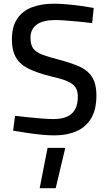

<svg xmlns="http://www.w3.org/2000/svg" viewBox="-20 -719 583 1034"><path d="M193.6 294.6 236.2 77.4H331.6L279.9 294.6ZM272.7 10.1Q241.4 10.1 200.5 6.1Q159.6 2 119.8 -4.2Q80 -10.4 50.6 -15.3L60.9 -95.5Q90.2 -91.8 128.4 -87.8Q166.6 -83.8 204 -80.8Q241.4 -77.8 267.4 -77.8Q334.5 -77.8 366.8 -107.6Q399.1 -137.4 399.1 -197.5Q399.1 -229.7 386.1 -249.2Q373.1 -268.7 342.1 -281.8Q311.2 -294.8 257.3 -307Q184.3 -324.9 136.9 -347.5Q89.4 -370.1 66.8 -407.9Q44.1 -445.7 44.1 -506.8Q44.1 -575.5 72.5 -617.8Q100.8 -660.1 151.5 -679.6Q202.2 -699.1 270.1 -699.1Q301.3 -699.1 340.9 -695.6Q380.5 -692.2 419 -686.8Q457.5 -681.4 484.8 -676.2L476.4 -594.7Q446.8 -598.7 408.5 -602.2Q370.2 -605.7 335 -608.4Q299.9 -611.1 278.9 -611.1Q212.7 -611.1 178.5 -587.1Q144.2 -563.1 144.2 -513.8Q144.2 -477.9 159.2 -457.6Q174.3 -437.3 208.9 -424.3Q243.5 -411.3 302.7 -396.3Q355.8 -382 393.2 -367Q430.6 -351.9 453.9 -330.7Q477.2 -309.5 488.2 -278.8Q499.2 -248.1 499.2 -204.3Q499.2 -128.8 470.8 -81.5Q442.4 -34.3 391.4 -12.1Q340.5 10.1 272.7 10.1Z"/></svg>

Font: Titillium Web SemiBold
Style: Regular
Weight: 600
Designer: Mohamed Gaber, Accademia di Belle Arti di Urbino
Foundry: Kief Type Foundry, Accademia di Belle Arti di Urbino
Version: Version 3.000; ttfautohint (v1.8.4)